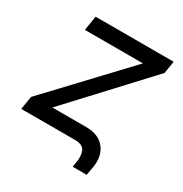

<svg xmlns="http://www.w3.org/2000/svg" viewBox="-156 -663 852 895"><g transform="rotate(30 270.0 -215.5)"><path d="M359.4 113.6 363.6 86.6Q367.2 69.6 365.9 54Q364.7 38.4 359.9 26.3Q355.1 14.2 342 7.1Q328.8 0 308.2 0H17L28.4 -71L402 -467.3H89.5L102.3 -545.5H522.7L511.4 -478.7L139.2 -78.1H321Q388.5 -78.1 420.8 -37.6Q453.1 2.8 443.2 65.3L434.7 113.6Z"/></g></svg>

Font: Karasuma Gothic
Style: Italic
Weight: 400
Italic angle: -9.39999°
Designer: Rasmus Andersson / Ryoko Nishizuka
Foundry: Genbu
Version: Version 1.00